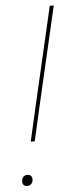

<svg xmlns="http://www.w3.org/2000/svg" viewBox="-52 -733 298 767"><g transform="rotate(-5 97.0 -349.5)"><path d="M55 -170 85 -302 178 -704H194L101 -302L71 -170ZM27 5Q7 5 7 -15Q7 -25 13 -32Q19 -39 29 -39Q49 -39 49 -19Q49 -9 42.5 -2Q36 5 27 5Z"/></g></svg>

Font: Prodigy Sans Thin
Style: Italic
Weight: 100
Italic angle: -13°
Designer: Wei Huang
Foundry: Wei Huang
Version: Version 1.003; ttfautohint (v1.8.3)